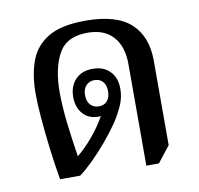

<svg xmlns="http://www.w3.org/2000/svg" viewBox="-68 -629 733 706"><g transform="rotate(-10 299.0 -276.0)"><path d="M423 6V-374Q423 -439 390 -476Q357 -513 294 -513Q216 -513 186 -458.5Q156 -404 156 -315Q156 -263 163.5 -198.5Q171 -134 181 -72Q208 -93 239 -129.5Q270 -166 290 -203Q287 -202 282 -202Q244 -202 223 -226.5Q202 -251 202 -289Q202 -329 225.5 -354Q249 -379 290 -379Q331 -379 354.5 -354.5Q378 -330 378 -290Q378 -256 364 -225.5Q350 -195 332 -168Q310 -136 282 -103Q254 -70 226.5 -43Q199 -16 177 0H102Q92 -57 84.5 -118Q77 -179 72.5 -233.5Q68 -288 68 -325Q68 -396 87.5 -448Q107 -500 156 -529Q205 -558 295 -558Q410 -558 463.5 -509Q517 -460 517 -370V-54L470 6ZM290 -239Q309 -239 320.5 -252Q332 -265 332 -288Q332 -311 320.5 -324Q309 -337 289 -337Q270 -337 258 -324Q246 -311 246 -288Q246 -265 258 -252Q270 -239 290 -239Z"/></g></svg>

Font: Noto Serif Thai SemiCondensed Medium
Style: Regular
Weight: 500
Width: 4
Designer: Monotype Design Team
Foundry: Monotype Imaging Inc.
Version: Version 2.002; ttfautohint (v1.8.4.7-5d5b)